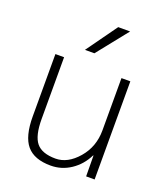

<svg xmlns="http://www.w3.org/2000/svg" viewBox="-140 -849 827 956"><g transform="rotate(20 274.0 -371.5)"><path d="M254 -590H204L321 -753H384ZM119 -520V-193Q119 -104 149 -67.5Q179 -31 251 -31Q315 -31 369 -93.5Q423 -156 423 -243V-520H470V0H425L424 -110H422Q395 -55 346.5 -22.5Q298 10 240 10Q153 10 113 -37Q73 -84 73 -190V-520Z"/></g></svg>

Font: Mplus 1p Light
Style: Regular
Weight: 300
Version: Version 1.061